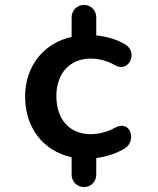

<svg xmlns="http://www.w3.org/2000/svg" viewBox="-20 -637 640 780"><path d="M321 123C350 123 371 101 371 72V5C413 0 456 -15 487 -34C537 -65 510 -153 447 -118C413 -99 378 -92 348 -92C260 -92 209 -155 209 -247C209 -336 261 -399 349 -399C382 -399 419 -389 447 -372C504 -340 541 -423 491 -455C458 -476 414 -489 371 -493V-566C371 -595 350 -617 321 -617C293 -617 271 -595 271 -566V-487C156 -462 82 -366 82 -245C82 -118 155 -24 271 2V72C271 101 293 123 321 123Z"/></svg>

Font: SN Pro SemiBold
Style: Regular
Weight: 600
Designer: Tobias Whetton
Foundry: Supernotes
Version: Version 1.003;Glyphs 3.3 (3324)